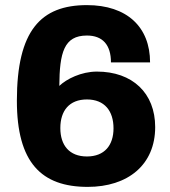

<svg xmlns="http://www.w3.org/2000/svg" viewBox="-20 -719 665 751"><path d="M323 12C480 12 587 -74 587 -222C587 -355 498 -439 359 -439C298 -439 240 -410 212 -383C213 -513 230 -580 320 -580C381 -580 414 -544 414 -475H567C567 -613 477 -699 320 -699C140 -699 46 -600 46 -325C46 -83 142 12 323 12ZM320 -107C251 -107 216 -151 216 -218C216 -286 251 -330 320 -330C389 -330 424 -285 424 -217C424 -151 389 -107 320 -107Z"/></svg>

Font: Archivo ExtraBold
Style: Regular
Weight: 800
Designer: Hector Gatti
Foundry: Omnibus-Type
Version: Version 2.001